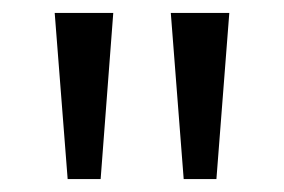

<svg xmlns="http://www.w3.org/2000/svg" viewBox="-20 -734 441 298"><path d="M155.8 -713.9 136.2 -456.1H85L64.9 -713.9ZM335.9 -713.9 315.9 -456.1H265.1L245.1 -713.9Z"/></svg>

Font: f3_21440 
Style: Regular
Weight: 400
Foundry: Ascender Corporation
Version: Version 1.10